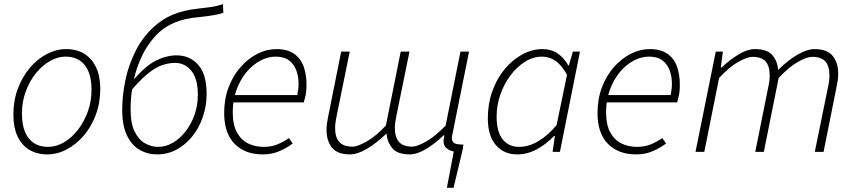

<svg xmlns="http://www.w3.org/2000/svg" viewBox="-20 -727 4091 919"><path d="M206 12Q156 12 119.5 -10.5Q83 -33 63.5 -75.5Q44 -118 44 -178Q44 -246 65.5 -303Q87 -360 123 -402.5Q159 -445 204.5 -468.5Q250 -492 297 -492Q347 -492 383.5 -469.5Q420 -447 440 -404.5Q460 -362 460 -302Q460 -235 438.5 -177.5Q417 -120 381 -78Q345 -36 299.5 -12Q254 12 206 12ZM210 -24Q249 -24 286 -45.5Q323 -67 352.5 -105Q382 -143 400 -192Q418 -241 418 -297Q418 -375 385.5 -415.5Q353 -456 294 -456Q256 -456 218.5 -434.5Q181 -413 151 -375.5Q121 -338 103 -288.5Q85 -239 85 -184Q85 -106 117.5 -65Q150 -24 210 -24Z M733 12Q686 12 648 -10Q610 -32 587.5 -79Q565 -126 565 -201Q565 -270 580 -342.5Q595 -415 628.5 -482Q662 -549 717 -599Q756 -635 806 -656.5Q856 -678 930 -686Q964 -690 983.5 -692.5Q1003 -695 1017 -698.5Q1031 -702 1047 -707L1049 -666Q1030 -659 1000.5 -654Q971 -649 931 -645Q864 -639 818.5 -620Q773 -601 741 -572Q692 -525 662 -464Q632 -403 618.5 -336.5Q605 -270 605 -205Q605 -135 625 -96Q645 -57 675 -40.5Q705 -24 737 -24Q774 -24 808 -44Q842 -64 869 -99Q896 -134 911.5 -178.5Q927 -223 927 -273Q927 -351 895.5 -388.5Q864 -426 818 -426Q791 -426 760 -416.5Q729 -407 692.5 -378.5Q656 -350 609 -295L615 -340Q676 -412 726.5 -437Q777 -462 826 -462Q888 -462 928.5 -417Q969 -372 969 -278Q969 -220 951 -167.5Q933 -115 900.5 -74.5Q868 -34 825 -11Q782 12 733 12Z M1237 12Q1153 12 1103 -38.5Q1053 -89 1053 -186Q1053 -254 1074.5 -310Q1096 -366 1132 -406.5Q1168 -447 1212 -469.5Q1256 -492 1303 -492Q1355 -492 1387 -470Q1419 -448 1433 -409.5Q1447 -371 1447 -322Q1447 -305 1445.5 -289.5Q1444 -274 1440.5 -261Q1437 -248 1434 -237H1086L1093 -272H1403Q1406 -287 1407.5 -300Q1409 -313 1409 -328Q1409 -360 1398.5 -389.5Q1388 -419 1364 -437.5Q1340 -456 1299 -456Q1262 -456 1225.5 -436.5Q1189 -417 1159.5 -381.5Q1130 -346 1112 -297Q1094 -248 1094 -191Q1094 -129 1114.5 -92.5Q1135 -56 1168.5 -40Q1202 -24 1242 -24Q1279 -24 1308 -36Q1337 -48 1363 -66L1381 -40Q1353 -19 1317.5 -3.5Q1282 12 1237 12Z M2119 172 2152 -2Q2133 -5 2118 -17Q2103 -29 2103 -53Q2103 -59 2104.5 -64.5Q2106 -70 2107 -79H2103Q2064 -41 2020.5 -14.5Q1977 12 1941 12Q1882 12 1857.5 -18Q1833 -48 1830 -88Q1781 -41 1736 -14.5Q1691 12 1655 12Q1595 12 1569 -20.5Q1543 -53 1543 -105Q1543 -123 1545 -136Q1547 -149 1551 -170L1613 -480H1654L1592 -176Q1588 -155 1586 -141.5Q1584 -128 1584 -114Q1584 -70 1604 -47.5Q1624 -25 1668 -25Q1691 -25 1734.5 -49.5Q1778 -74 1827 -126L1898 -480H1940L1878 -176Q1874 -155 1872 -141.5Q1870 -128 1870 -114Q1870 -70 1890 -47.5Q1910 -25 1953 -25Q1976 -25 2019.5 -49.5Q2063 -74 2113 -126L2184 -480H2225L2145 -82Q2144 -78 2143.5 -74.5Q2143 -71 2143 -66Q2143 -48 2155 -41.5Q2167 -35 2198 -35L2195 -13L2151 172Z M2455 12Q2392 12 2353.5 -32.5Q2315 -77 2315 -161Q2315 -230 2336.5 -290.5Q2358 -351 2395.5 -396Q2433 -441 2480 -466.5Q2527 -492 2576 -492Q2619 -492 2650 -470.5Q2681 -449 2700 -414H2703L2722 -480H2756L2660 0H2625L2636 -76H2632Q2596 -38 2550.5 -13Q2505 12 2455 12ZM2464 -24Q2511 -24 2556.5 -51Q2602 -78 2644 -128L2694 -369Q2668 -416 2638.5 -436Q2609 -456 2575 -456Q2532 -456 2493 -431.5Q2454 -407 2423.5 -366.5Q2393 -326 2375 -274.5Q2357 -223 2357 -169Q2357 -96 2386 -60Q2415 -24 2464 -24Z M3024 12Q2940 12 2890 -38.5Q2840 -89 2840 -186Q2840 -254 2861.5 -310Q2883 -366 2919 -406.5Q2955 -447 2999 -469.5Q3043 -492 3090 -492Q3142 -492 3174 -470Q3206 -448 3220 -409.5Q3234 -371 3234 -322Q3234 -305 3232.5 -289.5Q3231 -274 3227.5 -261Q3224 -248 3221 -237H2873L2880 -272H3190Q3193 -287 3194.5 -300Q3196 -313 3196 -328Q3196 -360 3185.5 -389.5Q3175 -419 3151 -437.5Q3127 -456 3086 -456Q3049 -456 3012.5 -436.5Q2976 -417 2946.5 -381.5Q2917 -346 2899 -297Q2881 -248 2881 -191Q2881 -129 2901.5 -92.5Q2922 -56 2955.5 -40Q2989 -24 3029 -24Q3066 -24 3095 -36Q3124 -48 3150 -66L3168 -40Q3140 -19 3104.5 -3.5Q3069 12 3024 12Z M3309 0 3406 -480H3440L3430 -404H3434Q3474 -442 3516 -467Q3558 -492 3593 -492Q3653 -492 3677.5 -462.5Q3702 -433 3704 -392Q3754 -441 3799 -466.5Q3844 -492 3879 -492Q3939 -492 3965.5 -459.5Q3992 -427 3992 -375Q3992 -357 3990 -344Q3988 -331 3984 -310L3922 0H3880L3942 -304Q3947 -327 3948.5 -339.5Q3950 -352 3950 -366Q3950 -411 3930.5 -433Q3911 -455 3867 -455Q3843 -455 3800.5 -431.5Q3758 -408 3707 -354L3636 0H3595L3656 -304Q3661 -327 3662.5 -339.5Q3664 -352 3664 -366Q3664 -411 3644.5 -433Q3625 -455 3581 -455Q3558 -455 3515 -431.5Q3472 -408 3422 -354L3351 0Z"/></svg>

Font: Source Sans 3 Light
Style: Italic
Weight: 300
Italic angle: -11°
Designer: Paul D. Hunt
Foundry: Adobe
Version: Version 3.046;hotconv 1.0.118;makeotfexe 2.5.65603